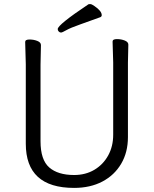

<svg xmlns="http://www.w3.org/2000/svg" viewBox="-20 -900 750 938"><path d="M342 18Q106 18 106 -198V-586L103 -695Q103 -707 124 -707Q145 -707 162.5 -700Q180 -693 180 -680L178 -584V-210Q178 -119 220.5 -82Q263 -45 342 -45Q398 -45 441 -70.5Q484 -96 508.5 -140.5Q533 -185 533 -242V-595L530 -697Q530 -709 551 -709Q572 -709 589.5 -702Q607 -695 607 -682L605 -594V-230Q605 -156 572 -100Q539 -44 480 -13Q421 18 342 18ZM262 -758Q262 -779 412 -879Q414 -880 421 -880Q428 -880 442 -870Q477 -846 477 -826Q477 -819 470 -816Q421 -798 372.5 -781Q324 -764 304 -752.5Q284 -741 278 -741Q272 -741 267 -746Q262 -751 262 -758Z"/></svg>

Font: LXGW WenKai TC
Style: Regular
Weight: 400
Designer: LXGW / Fontworks Inc.
Foundry: LXGW / Fontworks Inc.
Version: Version 1.330